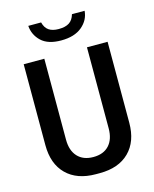

<svg xmlns="http://www.w3.org/2000/svg" viewBox="-130 -973 860 1070"><g transform="rotate(-15 300.0 -438.0)"><path d="M289 10Q180 10 119 -50.5Q58 -111 58 -219V-686H177V-219Q177 -156 209.5 -121Q242 -86 300 -86Q359 -86 391 -121Q423 -156 423 -219V-686H542V-219Q542 -111 481 -50.5Q420 10 311 10ZM295 -760Q219 -760 180.5 -796.5Q142 -833 138 -886H212Q220 -854 241 -839.5Q262 -825 298 -825Q337 -825 359 -839.5Q381 -854 390 -886H463Q459 -833 415.5 -796.5Q372 -760 295 -760Z"/></g></svg>

Font: Chivo Mono Medium
Style: Regular
Weight: 500
Monospace: yes
Designer: Hector Gatti
Foundry: Omnibus-Type
Version: Version 1.008